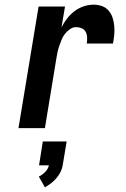

<svg xmlns="http://www.w3.org/2000/svg" viewBox="-20 -548 540 821"><path d="M59 0 145 -520H258L243 -431Q253 -451 267 -469Q281 -487 299 -500.5Q317 -514 338 -521Q359 -528 380 -528Q399 -528 416 -522Q433 -516 444.5 -502.5Q456 -489 461.5 -472Q467 -455 468.5 -436.5Q470 -418 468.5 -399.5Q467 -381 463 -362H351Q353 -375 352.5 -388Q352 -401 346.5 -411.5Q341 -422 329.5 -427Q318 -432 305 -432Q292 -432 279.5 -423.5Q267 -415 258 -403.5Q249 -392 243.5 -378.5Q238 -365 233.5 -352Q229 -339 226 -325.5Q223 -312 221 -298L172 0ZM172 253 146 207Q161 200 173.5 187Q186 174 189 159H147L163 57H265L248 159Q246 173 239 187Q232 201 221.5 213.5Q211 226 198.5 235.5Q186 245 172 253Z"/></svg>

Font: Iosevka SS04 Oblique
Style: Bold
Weight: 700
Italic angle: -9°
Monospace: yes
Designer: Belleve Invis
Foundry: Belleve Invis
Version: Version 19.0.0; ttfautohint (v1.8.4)